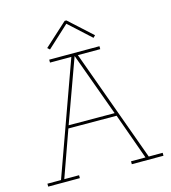

<svg xmlns="http://www.w3.org/2000/svg" viewBox="-126 -976 961 1078"><g transform="rotate(-15 355.0 -437.5)"><path d="M20 0V-17H99L334 -670H210V-687H502V-670H372L609 -17H690V0H506V-17H590L494 -285L214 -286L118 -17H204V0ZM487 -302 353 -670 220 -303ZM229 -741 216 -753 350 -875H360L494 -753L482 -741L355 -857Z"/></g></svg>

Font: Grandiflora One
Style: Regular
Weight: 400
Designer: Haesung Cho
Foundry: JAMO
Version: Version 1.000; ttfautohint (v1.8.4.7-5d5b);gftools[0.9.28]